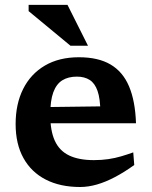

<svg xmlns="http://www.w3.org/2000/svg" viewBox="-20 -736 606 768"><path d="M295.5 -507Q373 -507 422.2 -478Q471.5 -449 496.2 -390.5Q521 -332 524 -243H149L148 -307.5L421 -311L381.5 -287.5Q381 -341.5 370.2 -372.2Q359.5 -403 338.8 -416.2Q318 -429.5 287.5 -429.5Q253 -429.5 229.2 -414.8Q205.5 -400 193.2 -366.8Q181 -333.5 181 -277.5Q181 -212.5 199.5 -172.5Q218 -132.5 256.8 -114Q295.5 -95.5 355.5 -95.5Q386.5 -95.5 413.5 -99.5Q440.5 -103.5 465 -110.8Q489.5 -118 513 -126.5L517 -76Q477.5 -47.5 440 -27.8Q402.5 -8 367.8 2Q333 12 300.5 12Q220.5 12 162.8 -17.8Q105 -47.5 73.8 -103.8Q42.5 -160 42.5 -240Q42.5 -320 72.5 -380Q102.5 -440 159.2 -473.5Q216 -507 295.5 -507ZM332 -553H262L94.5 -691.5V-716.5H250Z"/></svg>

Font: Newsreader 9pt SemiBold
Style: Regular
Weight: 600
Designer: Hugues Gentile
Foundry: Production Type
Version: Version 1.003